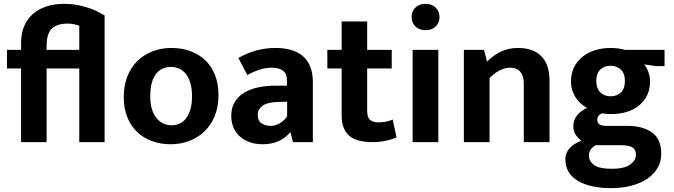

<svg xmlns="http://www.w3.org/2000/svg" viewBox="-20 -735 3485 993"><path d="M390 0V-381H221V0H89V-381H16V-477H89V-514Q89 -562 105 -599.5Q121 -637 150 -662.5Q179 -688 219.5 -701.5Q260 -715 310 -715Q350 -715 383 -708.5Q416 -702 442 -693Q468 -684 487.5 -673.5Q507 -663 521 -655V0ZM221 -477H390V-602Q376 -607 360.5 -610Q345 -613 330 -613Q275 -613 248 -587Q221 -561 221 -498Z M1110 -242Q1110 -183 1091 -136Q1072 -89 1038.5 -56.5Q1005 -24 960 -6.5Q915 11 863 11Q811 11 766.5 -5Q722 -21 689.5 -52Q657 -83 638.5 -128.5Q620 -174 620 -232Q620 -293 639 -340.5Q658 -388 691.5 -420.5Q725 -453 770 -470Q815 -487 867 -487Q919 -487 963.5 -471Q1008 -455 1040.5 -424.5Q1073 -394 1091.5 -348Q1110 -302 1110 -242ZM973 -237Q973 -278 964 -307Q955 -336 940 -354Q925 -372 905 -380.5Q885 -389 864 -389Q843 -389 824 -381.5Q805 -374 790 -356.5Q775 -339 766 -310Q757 -281 757 -237Q757 -198 766 -169.5Q775 -141 790.5 -123Q806 -105 825.5 -96Q845 -87 866 -87Q887 -87 906 -94.5Q925 -102 940 -120Q955 -138 964 -166.5Q973 -195 973 -237Z M1213 -435Q1256 -460 1304 -473.5Q1352 -487 1406 -487Q1449 -487 1484.5 -477Q1520 -467 1545.5 -445.5Q1571 -424 1584.5 -390.5Q1598 -357 1598 -310V0H1495L1483 -49H1479Q1456 -21 1420.5 -5Q1385 11 1338 11Q1299 11 1269 -0.5Q1239 -12 1218 -31.5Q1197 -51 1186.5 -78Q1176 -105 1176 -136Q1176 -177 1193.5 -206.5Q1211 -236 1242 -255Q1273 -274 1314.5 -283Q1356 -292 1404 -292H1464V-321Q1464 -354 1443.5 -369.5Q1423 -385 1386 -385Q1357 -385 1326.5 -376Q1296 -367 1259 -347ZM1465 -209 1422 -208Q1361 -206 1337 -187.5Q1313 -169 1313 -143Q1313 -109 1333.5 -96.5Q1354 -84 1380 -84Q1406 -84 1429.5 -99Q1453 -114 1465 -134Z M2006 -381H1879V-161Q1879 -127 1894.5 -114.5Q1910 -102 1936 -102Q1956 -102 1977 -106Q1998 -110 2011 -117L2031 -24Q2014 -16 1980 -8Q1946 0 1908 0Q1821 0 1784 -34.5Q1747 -69 1747 -138V-381H1673V-477H1747V-624H1879V-477H2006Z M2114 0V-477H2247V0ZM2181 -579Q2147 -579 2128 -598.5Q2109 -618 2109 -647Q2109 -676 2128 -695.5Q2147 -715 2181 -715Q2214 -715 2233.5 -695.5Q2253 -676 2253 -647Q2253 -618 2234 -598.5Q2215 -579 2181 -579Z M2512 0H2379V-477H2483L2499 -416Q2532 -450 2571.5 -468.5Q2611 -487 2659 -487Q2738 -487 2780 -444Q2822 -401 2822 -319V0H2689V-305Q2689 -342 2671 -363.5Q2653 -385 2618 -385Q2592 -385 2563.5 -370.5Q2535 -356 2512 -331Z M2933 -315Q2933 -354 2948.5 -386Q2964 -418 2991.5 -440.5Q3019 -463 3056.5 -475Q3094 -487 3139 -487Q3156 -487 3176 -484.5Q3196 -482 3213 -477H3417V-393H3374L3312 -402Q3325 -386 3333.5 -362Q3342 -338 3342 -314Q3342 -238 3287.5 -191.5Q3233 -145 3138 -145Q3113 -145 3094 -149Q3069 -139 3069 -116Q3069 -100 3080 -92Q3091 -84 3119 -84H3226Q3305 -84 3352.5 -49.5Q3400 -15 3400 61Q3400 100 3381.5 132.5Q3363 165 3329 188.5Q3295 212 3247 225Q3199 238 3140 238Q3031 238 2967.5 199.5Q2904 161 2904 89Q2904 56 2926 31.5Q2948 7 2987 -7Q2973 -17 2959 -35.5Q2945 -54 2945 -82Q2945 -115 2965 -139Q2985 -163 3016 -177Q3001 -185 2986.5 -197.5Q2972 -210 2960 -227Q2948 -244 2940.5 -266Q2933 -288 2933 -315ZM3061 16Q3046 24 3036 37Q3026 50 3026 70Q3026 99 3052.5 118.5Q3079 138 3144 138Q3209 138 3239 116Q3269 94 3269 66Q3269 38 3250 27Q3231 16 3191 16ZM3212 -316Q3212 -355 3191 -375Q3170 -395 3138 -395Q3105 -395 3084.5 -375Q3064 -355 3064 -317Q3064 -277 3085 -257Q3106 -237 3138 -237Q3171 -237 3191.5 -257Q3212 -277 3212 -316Z"/></svg>

Font: Ek Mukta
Style: Bold
Weight: 700
Designer: Girish Dalvi and Yashodeep Gholap
Foundry: Ek Type
Version: Version 2.538;PS 1.002;hotconv 16.6.51;makeotf.lib2.5.65220;